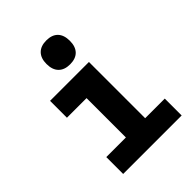

<svg xmlns="http://www.w3.org/2000/svg" viewBox="-246 -1013 1142 1142"><g transform="rotate(-45 325.0 -442.5)"><path d="M111 -615H438V-142H603V0H111V-142H276V-473H111ZM349 -684Q302 -684 276.5 -710Q251 -736 251 -785Q251 -833 276.5 -859Q302 -885 349 -885Q397 -885 422 -859Q447 -833 447 -784Q447 -736 422 -710Q397 -684 349 -684Z"/></g></svg>

Font: Martian Mono SemiCondensed
Style: Bold
Weight: 700
Width: 4
Designer: Roman Shamin
Foundry: Evil Martians
Version: Version 1.000